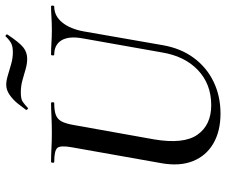

<svg xmlns="http://www.w3.org/2000/svg" viewBox="-84 -754 851 724"><g transform="rotate(-90 342.0 -391.5)"><path d="M560 -507Q569 -558 552.5 -585.5Q536 -613 498 -613Q495 -613 495.5 -619Q496 -625 498 -625Q520 -625 543 -623.5Q566 -622 593 -622Q617 -622 640 -623.5Q663 -625 680 -625Q684 -625 683.5 -619Q683 -613 680 -613Q644 -613 619.5 -582.5Q595 -552 586 -501L534 -203Q522 -135 486 -86.5Q450 -38 396 -12Q342 14 276 14Q210 14 163.5 -13Q117 -40 97 -90Q77 -140 89 -208L149 -546Q157 -590 146.5 -601.5Q136 -613 94 -613Q90 -613 91 -619Q92 -625 93 -625Q117 -625 145 -623.5Q173 -622 203 -622Q238 -622 266.5 -623.5Q295 -625 316 -625Q319 -625 319 -619Q319 -613 316 -613Q286 -613 270 -606.5Q254 -600 246 -584Q238 -568 233 -539L179 -237Q160 -125 196.5 -73Q233 -21 308 -21Q387 -21 440 -71Q493 -121 507 -208ZM297 -712Q296 -711 292.5 -714Q289 -717 290 -719Q300 -733 314 -750.5Q328 -768 346.5 -781Q365 -794 385 -794Q400 -794 420 -788Q440 -782 462.5 -775.5Q485 -769 508 -769Q529 -769 541.5 -775.5Q554 -782 567 -796Q569 -798 572.5 -795Q576 -792 574 -789Q544 -744 525.5 -729.5Q507 -715 483 -715Q464 -715 443.5 -721Q423 -727 401.5 -733Q380 -739 356 -739Q331 -739 321 -732Q311 -725 297 -712Z"/></g></svg>

Font: Cormorant Light SemiBold
Style: Italic
Weight: 600
Italic angle: -10°
Version: Version 4.000